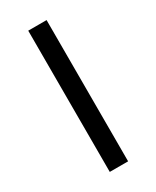

<svg xmlns="http://www.w3.org/2000/svg" viewBox="-136 -528 464 571"><g transform="rotate(-30 96.5 -242.5)"><path d="M128 0V-485H65V0Z"/></g></svg>

Font: Catamaran Thin Light
Style: Regular
Weight: 300
Version: Version 2.000